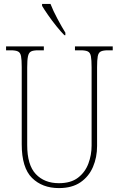

<svg xmlns="http://www.w3.org/2000/svg" viewBox="-20 -951 608 981"><path d="M281 10Q196 10 143.5 -42Q91 -94 91 -214V-608Q91 -646 87.5 -664Q84 -682 72 -688Q60 -694 35 -694H11V-714H204V-694H175Q150 -694 138.5 -688Q127 -682 123 -663.5Q119 -645 119 -606V-210Q119 -108 163 -61.5Q207 -15 281 -15Q342 -15 378.5 -43Q415 -71 431.5 -115Q448 -159 448 -207V-607Q448 -645 444.5 -663.5Q441 -682 429 -688Q417 -694 392 -694H363V-714H556V-694H532Q507 -694 495 -688Q483 -682 479.5 -663.5Q476 -645 476 -607V-205Q476 -147 455 -98Q434 -49 391 -19.5Q348 10 281 10ZM309 -771Q291 -789 268 -817.5Q245 -846 225 -875Q205 -904 195 -921V-931H238Q251 -897 273.5 -855Q296 -813 314 -784V-771Z"/></svg>

Font: Noto Serif Tamil Condensed Thin
Style: Regular
Weight: 100
Width: 3
Designer: Indian Type Foundry, Tom Grace, and the Monotype Design Team
Foundry: Monotype Imaging Inc.
Version: Version 2.004; ttfautohint (v1.8.4.7-5d5b)